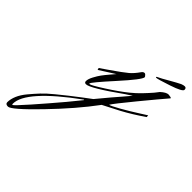

<svg xmlns="http://www.w3.org/2000/svg" viewBox="-387 -497 1001 1001"><g transform="rotate(45 113.0 3.5)"><path d="M269 -286Q265 -286 265 -288Q265 -292 272 -294Q279 -297 294.5 -305.5Q310 -314 335 -328.5Q360 -343 384 -355Q397 -360 405 -360Q417 -360 417 -346Q417 -332 348 -309Q279 -286 269 -286ZM23 -99 20 -110 58 -136Q129 -185 150.5 -203.5Q172 -222 192 -251Q199 -261 208 -261Q212 -261 216 -257Q220 -253 222 -250L224 -246Q224 -228 133.5 -128Q43 -28 43 -19Q43 -17 46 -17Q55 -17 119 -58Q183 -99 225 -133Q251 -154 274 -178Q297 -202 316 -224L334 -247Q359 -270 376 -270Q397 -268 397 -264L396 -262Q363 -224 284 -128Q205 -32 194 -13Q202 -13 248 -39Q294 -65 336 -92L377 -118L378 -106Q314 -62 258 -32L167 15Q88 122 -30.5 244.5Q-149 367 -172 367Q-191 367 -191 353Q-191 330 -180 304Q-169 278 -146 250.5Q-123 223 -101.5 200Q-80 177 -44.5 148Q-9 119 12 102.5Q33 86 69 58.5Q105 31 115 24Q156 -26 175.5 -48.5Q195 -71 210.5 -89Q226 -107 248 -133Q249 -134 235.5 -125Q222 -116 214 -111Q63 -3 33 -3Q21 -3 21 -15Q21 -30 33 -52.5Q45 -75 56 -90Q67 -105 87 -128.5Q107 -152 108 -153ZM-162 344Q-156 344 -94.5 274Q-33 204 26 134L84 63Q84 61 82 61Q-165 241 -165 338Q-165 344 -162 344Z"/></g></svg>

Font: Herr Von Muellerhoff
Style: Regular
Weight: 400
Designer: Alejandro Paul
Foundry: Alejandro Paul
Version: Version 1.000